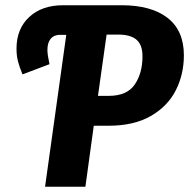

<svg xmlns="http://www.w3.org/2000/svg" viewBox="-20 -713 722 733"><path d="M682 -502Q682 -429 651 -368Q620 -307 555.5 -270Q491 -233 395 -233H338L306 0H152L233 -580H209Q186 -580 173.5 -565Q161 -550 161 -522Q161 -504 169 -468L66 -429Q55 -455 49 -477.5Q43 -500 43 -527Q43 -603 91.5 -648Q140 -693 221 -693H444Q558 -693 620 -644.5Q682 -596 682 -502ZM524 -498Q524 -542 501 -561.5Q478 -581 431 -581H387L354 -347H395Q465 -347 494.5 -390.5Q524 -434 524 -498Z"/></svg>

Font: Fira Sans Condensed
Style: Bold Italic
Weight: 700
Width: 3
Italic angle: -8°
Designer: Carrois Corporate & Edenspiekermann AG
Foundry: Carrois Corporate GbR & Edenspiekermann AG
Version: Version 4.203